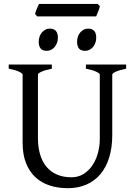

<svg xmlns="http://www.w3.org/2000/svg" viewBox="-20 -944 694 978"><path d="M622.6 -594.2Q589.4 -587.4 570.6 -579.1Q551.8 -570.8 551.8 -564V-255.9Q551.8 -191.9 536.1 -141.6Q520.5 -91.3 491.2 -56.6Q461.9 -22 419.9 -3.7Q377.9 14.6 325.2 14.6Q274.9 14.6 232.7 0.7Q190.4 -13.2 159.9 -41.7Q129.4 -70.3 112.3 -113.8Q95.2 -157.2 95.2 -216.8V-564Q95.2 -569.8 77.4 -578.6Q59.6 -587.4 24.4 -594.2V-615.2H244.1V-594.2Q210.9 -587.4 192.1 -579.1Q173.3 -570.8 173.3 -564V-241.2Q173.3 -194.3 184.3 -157.2Q195.3 -120.1 217 -94.2Q238.8 -68.4 270.5 -54.7Q302.2 -41 344.2 -41Q378.9 -41 405.8 -57.9Q432.6 -74.7 450.9 -102.1Q469.2 -129.4 478.8 -164.6Q488.3 -199.7 488.3 -235.8V-564Q488.3 -569.8 470.5 -578.6Q452.6 -587.4 417.5 -594.2V-615.2H622.6ZM469.7 -860.4H169.4L158.7 -872.6Q159.7 -877.9 162.1 -884.8Q164.6 -891.6 167.5 -898.7Q170.4 -905.8 173.3 -912.4Q176.3 -918.9 178.7 -923.8H478L488.8 -912.1Q487.8 -906.7 485.4 -899.7Q482.9 -892.6 480 -885.5Q477.1 -878.4 474.4 -871.6Q471.7 -864.7 469.7 -860.4ZM470.2 -752Q470.2 -738.3 465.8 -726.1Q461.4 -713.9 453.9 -704.8Q446.3 -695.8 436 -690.4Q425.8 -685.1 413.6 -685.1Q391.6 -685.1 382.1 -697.3Q372.6 -709.5 372.6 -731.9Q372.6 -745.6 377 -757.8Q381.3 -770 389.2 -779.1Q397 -788.1 407 -793.2Q417 -798.3 428.7 -798.3Q470.2 -798.3 470.2 -752ZM274.9 -752Q274.9 -738.3 270.5 -726.1Q266.1 -713.9 258.5 -704.8Q251 -695.8 240.7 -690.4Q230.5 -685.1 218.3 -685.1Q196.3 -685.1 186.8 -697.3Q177.2 -709.5 177.2 -731.9Q177.2 -745.6 181.6 -757.8Q186 -770 193.8 -779.1Q201.7 -788.1 211.7 -793.2Q221.7 -798.3 233.4 -798.3Q274.9 -798.3 274.9 -752Z"/></svg>

Font: Akkhara
Style: Regular
Weight: 400
Designer: J. Victor Gaultney
Version: Version 1.00 June 13, 2006, initial release